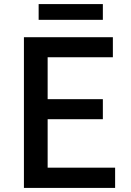

<svg xmlns="http://www.w3.org/2000/svg" viewBox="-20 -919 640 939"><path d="M97 0V-737H532V-639H213V-434H483V-336H213V-99H543V0ZM169 -822V-899H483V-822Z"/></svg>

Font: Noto Sans SC Medium
Style: Regular
Weight: 500
Designer: Ryoko NISHIZUKA  (kana, bopomofo & ideographs); Paul D. Hunt (Latin, Greek & Cyrillic); Sandoll Communications , Soo-you
Foundry: Adobe
Version: Version 2.004-H2;hotconv 1.0.118;makeotfexe 2.5.65603